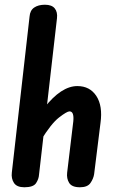

<svg xmlns="http://www.w3.org/2000/svg" viewBox="-20 -792 512 812"><path d="M83 0Q51 0 39 -18.5Q27 -37 30 -62L105 -722Q107 -748 124.5 -760Q142 -772 170 -772Q199 -772 211.5 -756.5Q224 -741 221 -715L145 -53Q144 -35 132.5 -17.5Q121 0 83 0ZM318 0Q284 0 272.5 -18.5Q261 -37 264 -62L290 -279Q292 -300 288 -310.5Q284 -321 274 -321Q263 -321 229.5 -295Q196 -269 152 -197L168 -337Q203 -382 238 -405Q273 -428 307 -428Q360 -428 387.5 -386Q415 -344 405 -272L378 -55Q375 -36 362.5 -18Q350 0 318 0Z"/></svg>

Font: Edu SA Beginner
Style: Bold
Weight: 700
Version: Version 1.003